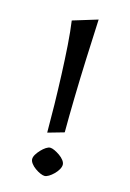

<svg xmlns="http://www.w3.org/2000/svg" viewBox="-104 -693 513 758"><g transform="rotate(15 153.0 -314.0)"><path d="M122.2 -156Q122.2 -209 121.1 -269.7Q119.9 -330.4 117.4 -392.9Q114.9 -455.4 111.1 -511.1Q107.2 -566.8 101.2 -608.8L202.8 -639.8Q199.1 -562.8 195.7 -479.1Q192.3 -395.4 190.6 -316.7Q188.8 -238 188.8 -175ZM155.7 11.8Q149.1 11.8 138.2 7.2Q127.4 2.5 116.7 -5.2Q105.9 -12.8 98.9 -22.3Q91.8 -31.7 91.8 -40.3Q91.8 -49.1 98.1 -59.4Q104.4 -69.7 113.6 -79.4Q122.8 -89.1 132.4 -95.4Q142 -101.7 149.6 -101.7Q156.9 -101.7 167.5 -96.8Q178.1 -91.9 189.2 -84.2Q200.3 -76.5 207.4 -67.1Q214.4 -57.6 214.4 -49.3Q214.4 -40.5 208.4 -29.8Q202.3 -19.1 192.6 -9.6Q182.9 0 173.1 5.9Q163.2 11.8 155.7 11.8Z"/></g></svg>

Font: Ancizar Sans Thin
Style: Regular
Weight: 100
Designer: Cesar Puertas, Viviana Monsalve, Julian Moncada, Julian Prieto, Jose Castro, Mariel Hernandez, Felipe Aragon, Sara Alarc
Version: Version 8.100